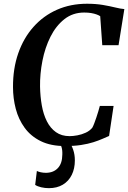

<svg xmlns="http://www.w3.org/2000/svg" viewBox="-20 -772 684 1026"><path d="M328.5 8.5Q251 8.5 197.8 -17.8Q144.5 -44 111.8 -89Q79 -134 64.2 -190.5Q49.5 -247 49.5 -306.5Q49 -405.5 77.5 -487.2Q106 -569 158.8 -628.2Q211.5 -687.5 284.2 -719.8Q357 -752 445 -752Q492.5 -752 530.2 -745.5Q568 -739 596.2 -732Q624.5 -725 644.5 -723.5L613.5 -530.5H526.5L515.5 -685.5Q507 -691 495 -695.2Q483 -699.5 467.2 -702.2Q451.5 -705 430 -705Q369 -705 324 -669.5Q279 -634 249.8 -575.8Q220.5 -517.5 206.8 -447.5Q193 -377.5 194 -309Q195 -256 203.5 -208.2Q212 -160.5 230.5 -123.8Q249 -87 279 -65.8Q309 -44.5 352 -44.5Q370.5 -44.5 393.5 -48.8Q416.5 -53 438.2 -63Q460 -73 473.5 -90Q479 -100 484.2 -114.2Q489.5 -128.5 495 -144.5Q500.5 -160.5 505.2 -176.5Q510 -192.5 513.5 -206H587L563 -45.5Q548.5 -39.5 527.8 -30.2Q507 -21 478.8 -12Q450.5 -3 413.2 2.8Q376 8.5 328.5 8.5ZM325.5 -15 350.5 -13Q362 2 371 28Q380 54 380 85Q380 129 363.5 162.5Q347 196 315.8 214.8Q284.5 233.5 241 233.5Q220.5 233.5 200.2 228.8Q180 224 168 216L177 141.5Q184 145.5 197.5 148.5Q211 151.5 226 151.5Q266 151 289.2 126.2Q312.5 101.5 313 54.5Q314 30 308.8 14Q303.5 -2 299 -13Z"/></svg>

Font: Merriweather 60pt SemiBold
Style: Italic
Weight: 600
Italic angle: -7.8°
Version: Version 2.101